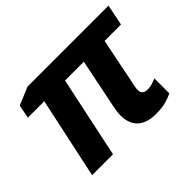

<svg xmlns="http://www.w3.org/2000/svg" viewBox="-118 -752 968 968"><g transform="rotate(-45 366.5 -268.0)"><path d="M60 -506 156 -546H733L710 -434H593L540 -170Q536 -155 536 -142Q536 -107 573 -107Q590 -107 605.5 -111.5Q621 -116 637 -123V-17Q617 -6 588 2Q559 10 516 10Q452 10 418 -21Q384 -52 384 -112Q384 -125 386 -139Q388 -153 391 -169L445 -434H311L219 0H70L163 -434H46Z"/></g></svg>

Font: BC Sans
Style: Bold Italic
Weight: 700
Italic angle: -12°
Designer: Monotype Design Team
Province of B.C.
Foundry: Monotype Imaging Inc.
Version: Version 2.000;GOOG;noto-source:20170915:90ef993387c0